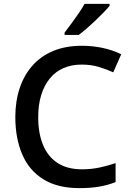

<svg xmlns="http://www.w3.org/2000/svg" viewBox="-20 -960 676 990"><path d="M401 -627Q349 -627 307.5 -609Q266 -591 237 -555.5Q208 -520 192.5 -470Q177 -420 177 -356Q177 -273 202 -212.5Q227 -152 277 -119.5Q327 -87 403 -87Q450 -87 492.5 -96Q535 -105 576 -119V-21Q535 -5 490.5 2.5Q446 10 388 10Q278 10 204.5 -35Q131 -80 95 -163Q59 -246 59 -357Q59 -438 81.5 -505.5Q104 -573 147.5 -622Q191 -671 255 -697.5Q319 -724 402 -724Q457 -724 509 -713Q561 -702 605 -680L564 -587Q529 -603 489 -615Q449 -627 401 -627ZM545 -930Q534 -916 514.5 -896Q495 -876 472.5 -854.5Q450 -833 427.5 -813.5Q405 -794 386 -780H313V-792Q328 -811 347 -837Q366 -863 385 -890.5Q404 -918 416 -940H545Z"/></svg>

Font: Noto Sans Oriya Medium
Style: Regular
Weight: 500
Version: Version 2.003